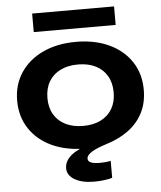

<svg xmlns="http://www.w3.org/2000/svg" viewBox="-62 -817 903 1074"><g transform="rotate(-5 389.0 -279.5)"><path d="M508 1Q456 17 426.5 35Q397 53 397 73Q397 102 464 102Q481 102 496.5 100.5Q512 99 525 96V191Q512 196 483 200Q454 204 424 204Q356 204 314.5 180Q273 156 273 116Q273 73 315 40.5Q357 8 440 -15L433 14Q422 15 411.5 15Q401 15 391 15Q284 15 203.5 -22Q123 -59 78 -127Q33 -195 33 -284Q33 -374 78 -441.5Q123 -509 203 -546.5Q283 -584 389 -584Q495 -584 575 -546.5Q655 -509 699.5 -441.5Q744 -374 744 -284Q744 -210 714.5 -153.5Q685 -97 631.5 -58.5Q578 -20 508 1ZM203 -284Q203 -231 225.5 -192.5Q248 -154 290 -133Q332 -112 389 -112Q447 -112 488.5 -133Q530 -154 552.5 -192.5Q575 -231 575 -284Q575 -338 552.5 -376.5Q530 -415 488.5 -436Q447 -457 389 -457Q332 -457 290 -436Q248 -415 225.5 -376.5Q203 -338 203 -284ZM159 -659V-763H619V-659Z"/></g></svg>

Font: Unbounded Medium
Style: Regular
Weight: 500
Designer: Luke Prowse, Jean-Baptiste Morizot, Fátima Lázaro, Florian Runge
Foundry: NaN
Version: Version 1.700